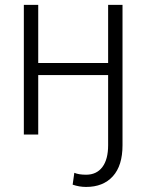

<svg xmlns="http://www.w3.org/2000/svg" viewBox="-20 -548 597 782"><path d="M135.7 -528.3V-291.5H420.4V-528.3H479V43.5Q479 126.5 439.7 169.9Q400.4 213.4 330.6 213.4Q302.7 213.4 275.9 204.1L282.7 155.8Q300.8 163.6 330.6 163.6Q373.5 163.6 397 132.3Q420.4 101.1 420.4 43.5V-242.2H135.7V0H77.1V-528.3Z"/></svg>

Font: Roboto-Light
Style: Regular
Weight: 300
Designer: Google
Version: Version 2.137; 2017